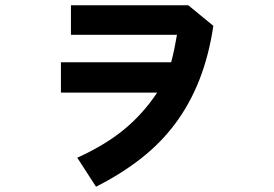

<svg xmlns="http://www.w3.org/2000/svg" viewBox="-20 -648 1040 728"><path d="M789 -550Q772 -437 736 -345.5Q700 -254 645 -180Q590 -106 514.5 -47Q439 12 344 60L273 -50Q379 -98 451 -157.5Q523 -217 576 -297H211V-412H629Q636 -438 641 -462.5Q646 -487 651 -516H249V-628H694Z"/></svg>

Font: NanumGothicCoding
Style: Bold
Weight: 700
Monospace: yes
Designer: Kwon Bruce; Nicolas Noh; Sung-woo Choi; Go-un Cha; Soo-hyun Park;
Foundry: NHN Corporation
Version: Version 2.000;PS 1;hotconv 1.0.49;makeotf.lib2.0.14853